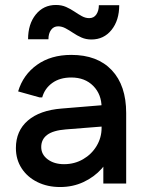

<svg xmlns="http://www.w3.org/2000/svg" viewBox="-20 -739 589 773"><path d="M222 14Q171 14 130.5 -6Q90 -26 67 -61.5Q44 -97 44 -143Q44 -212 92 -253.5Q140 -295 228 -302L422 -318V-232L245 -218Q194 -214 170 -196Q146 -178 146 -147Q146 -117 172 -97.5Q198 -78 238 -78Q280 -78 314.5 -98Q349 -118 369 -151.5Q389 -185 389 -224V-306Q389 -359 355.5 -393Q322 -427 267 -427Q221 -427 190.5 -405Q160 -383 150 -347H139L53 -371Q73 -438 129 -478Q185 -518 267 -518Q372 -518 430 -456.5Q488 -395 488 -284V0H396V-146L432 -135Q420 -94 389.5 -60Q359 -26 316 -6Q273 14 222 14ZM348 -580Q326 -580 308 -588Q290 -596 274.5 -606.5Q259 -617 244 -625Q229 -633 214 -633Q196 -633 185.5 -618.5Q175 -604 175 -581H93Q93 -642 124 -680.5Q155 -719 205 -719Q228 -719 246 -711Q264 -703 279.5 -692.5Q295 -682 309.5 -674Q324 -666 339 -666Q358 -666 368 -681Q378 -696 378 -718H460Q460 -657 429 -618.5Q398 -580 348 -580Z"/></svg>

Font: Fustat SemiBold
Style: Regular
Weight: 600
Designer: Mohamed Gaber, Khaled Hosny, Laura Garcia Mut
Foundry: Kief Type Foundry, Alif Type Foundry, Hard Type Foundry
Version: Version 1.007